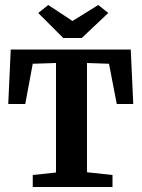

<svg xmlns="http://www.w3.org/2000/svg" viewBox="-20 -748 570 768"><path d="M233 -596 133 -696 173 -728 270 -664 373 -728 413 -696 307 -596ZM111 0V-48L204 -58V-496L111 -493L81 -332H13L23 -550H503L513 -332H447L416 -493L328 -496V-59L430 -48V0Z"/></svg>

Font: Aikya
Style: Bold
Weight: 700
Designer: Neelakash Kshetrimayum (Latin subset based on Merriweather by Eben Sorkin)
Foundry: Brand New Type
Version: Version 1.00 b005